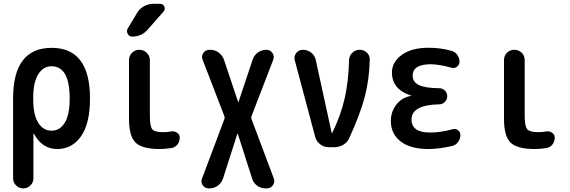

<svg xmlns="http://www.w3.org/2000/svg" viewBox="-20 -785 3040 1024"><path d="M157.2 -264.6V-254.9Q157.2 -171.9 184.1 -129.9Q210.9 -87.9 254.9 -87.9Q298.8 -87.9 325.2 -129.9Q351.6 -171.9 351.6 -259.8Q351.6 -431.6 254.9 -431.6Q210.9 -431.6 184.1 -389.2Q157.2 -346.7 157.2 -264.6ZM49.8 166V-259.8Q49.8 -529.3 254.9 -529.8Q460 -530.3 460 -259.8Q460 -126 412.1 -58.1Q364.3 9.8 285.2 9.8Q205.1 9.8 161.1 -71.3Q161.1 -72.3 159.2 -72.3H158.2V166Q158.2 188.5 142.1 204.1Q126 219.7 104 219.7Q82 219.7 65.9 204.1Q49.8 188.5 49.8 166Z M892.6 -84Q909.2 -86.9 923.8 -77.6Q938.5 -68.4 938.5 -50.8Q938.5 -29.3 925.8 -13.7Q913.1 2 892.6 4.9Q860.4 9.8 832 9.8Q738.3 9.8 703.1 -24.4Q668 -58.6 668 -150.4V-463.9Q668 -487.3 684.1 -503.4Q700.2 -519.5 723.1 -519.5Q746.1 -519.5 762.7 -503.4Q779.3 -487.3 779.3 -463.9V-169.9Q779.3 -111.3 792 -95.7Q804.7 -80.1 851.6 -80.1Q874 -80.1 892.6 -84ZM684.6 -589.8Q668.9 -589.8 661.1 -604.5Q653.3 -619.1 661.1 -632.8L710.9 -715.8Q724.6 -739.3 748 -752Q771.5 -764.6 796.9 -764.6H833Q849.6 -764.6 856.4 -750Q863.3 -735.4 851.6 -722.7L767.6 -627Q735.4 -589.8 684.6 -589.8Z M1093.8 219.7Q1072.3 219.7 1061 202.6Q1049.8 185.5 1057.6 167L1176.8 -150.4Q1179.7 -158.2 1176.8 -165L1060.5 -466.8Q1052.7 -485.4 1064.5 -502.4Q1076.2 -519.5 1096.7 -519.5H1100.6Q1126 -519.5 1146 -504.9Q1166 -490.2 1174.8 -465.8L1250 -241.2Q1250 -240.2 1251 -240.2Q1252 -240.2 1252 -241.2L1327.1 -465.8Q1335 -490.2 1355 -504.9Q1375 -519.5 1401.4 -519.5Q1420.9 -519.5 1432.6 -502.9Q1444.3 -486.3 1437.5 -466.8L1321.3 -165Q1318.4 -158.2 1321.3 -150.4L1440.4 167Q1447.3 185.5 1435.5 202.6Q1423.8 219.7 1404.3 219.7H1397.5Q1371.1 219.7 1351.1 205.1Q1331.1 190.4 1324.2 166L1248 -72.3H1247.1H1246.1L1169.9 166Q1162.1 190.4 1142.1 205.1Q1122.1 219.7 1096.7 219.7Z M1661.1 -54.7 1551.8 -464.8Q1546.9 -486.3 1560.5 -502.9Q1574.2 -519.5 1594.7 -519.5Q1620.1 -519.5 1639.6 -504.4Q1659.2 -489.3 1664.1 -464.8L1749 -76.2Q1749 -75.2 1750 -75.2Q1752 -75.2 1752 -76.2Q1796.9 -168 1817.9 -258.8Q1838.9 -349.6 1841.8 -465.8Q1842.8 -488.3 1859.4 -503.9Q1876 -519.5 1898.4 -519.5Q1920.9 -519.5 1937 -503.9Q1953.1 -488.3 1952.1 -465.8Q1949.2 -358.4 1925.3 -268.1Q1901.4 -177.7 1843.8 -50.8Q1834 -27.3 1812.5 -13.7Q1791 0 1763.7 0H1732.4Q1708 0 1688 -15.1Q1668 -30.3 1661.1 -54.7Z M2171.9 -273.4Q2173.8 -273.4 2173.8 -274.4Q2173.8 -275.4 2171.9 -275.4Q2070.3 -308.6 2070.3 -398.4Q2070.3 -454.1 2122.6 -492.2Q2174.8 -530.3 2265.6 -530.3Q2331.1 -530.3 2388.7 -513.7Q2407.2 -508.8 2418.9 -492.2Q2430.7 -475.6 2430.7 -455.1Q2430.7 -439.5 2417.5 -429.2Q2404.3 -418.9 2387.7 -423.8Q2326.2 -441.4 2278.3 -442.4Q2181.6 -442.4 2180.7 -381.8Q2180.7 -348.6 2212.9 -332Q2245.1 -315.4 2322.3 -314.5Q2339.8 -314.5 2352.5 -302.2Q2365.2 -290 2365.2 -272Q2365.2 -253.9 2352.5 -241.2Q2339.8 -228.5 2322.3 -228.5Q2174.8 -225.6 2174.8 -147.5Q2174.8 -78.1 2274.4 -78.1Q2329.1 -78.1 2393.6 -95.7Q2409.2 -100.6 2422.4 -90.8Q2435.5 -81.1 2435.5 -65.4Q2435.5 -45.9 2423.8 -28.8Q2412.1 -11.7 2392.6 -6.8Q2321.3 9.8 2265.6 9.8Q2168.9 9.8 2116.7 -30.8Q2064.5 -71.3 2064.5 -139.6Q2064.5 -189.5 2094.2 -227.5Q2124 -265.6 2171.9 -273.4Z M2832 9.8Q2738.3 9.8 2703.1 -24.4Q2668 -58.6 2668 -150.4V-464.8Q2668 -488.3 2684.1 -503.9Q2700.2 -519.5 2723.1 -519.5Q2746.1 -519.5 2762.2 -503.9Q2778.3 -488.3 2778.3 -464.8V-169.9Q2778.3 -112.3 2791.5 -96.2Q2804.7 -80.1 2851.6 -80.1Q2874 -80.1 2892.6 -84Q2909.2 -86.9 2923.8 -77.6Q2938.5 -68.4 2938.5 -50.8Q2938.5 -29.3 2925.8 -13.7Q2913.1 2 2892.6 4.9Q2861.3 9.8 2832 9.8Z"/></svg>

Font: Rounded Mgen+ 2m medium
Style: Regular
Weight: 500
Designer: [Source Han Sans]
Ryoko NISHIZUKA  (kana & ideographs); Paul D. Hunt (Latin, Greek & Cyrillic); Wenlong ZHANG  (bopomofo
Version: Version 1.059.20150602